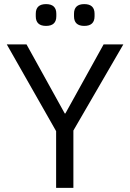

<svg xmlns="http://www.w3.org/2000/svg" viewBox="-20 -914 633 934"><path d="M154 -835V-847Q154 -894 204 -894Q254 -894 254 -847V-835Q254 -788 204 -788Q154 -788 154 -835ZM340 -835V-847Q340 -894 390 -894Q440 -894 440 -847V-835Q440 -788 390 -788Q340 -788 340 -835ZM253 0V-276L13 -698H109L295 -362H298L484 -698H580L337 -279V0Z"/></svg>

Font: Anuphan
Style: Regular
Weight: 400
Designer: Mike Abbink, Paul van der Laan, Pieter van Rosmalen, Mint Tantisuwanna
Foundry: Bold Monday; Cadson Demak
Version: Version 3.002;hotconv 1.0.109;makeotfexe 2.5.65596